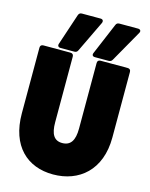

<svg xmlns="http://www.w3.org/2000/svg" viewBox="-143 -1078 915 1174"><g transform="rotate(15 315.0 -491.0)"><path d="M29 -720V-305C29 -98 146 7 309 7C473 7 602 -98 602 -305V-720C602 -733 595 -740 582 -740H411C398 -740 391 -733 391 -720V-305C391 -230 367 -193 314 -193C262 -193 240 -230 240 -305V-720C240 -733 233 -740 220 -740H49C36 -740 29 -733 29 -720ZM154 -752H241C252 -752 259 -756 264 -767L359 -965C365 -979 359 -989 344 -989H226C215 -989 208 -984 204 -973L138 -775C133 -761 140 -752 154 -752ZM372 -752H458C469 -752 477 -756 482 -766L595 -965C603 -978 597 -989 581 -989H464C453 -989 445 -985 441 -974L357 -775C351 -761 357 -752 372 -752Z"/></g></svg>

Font: Malmofest Black-Rounded
Style: Regular
Weight: 800
Designer: Jonny Pinhorn (Poppins), Kolossal
Version: Version 1.004;Glyphs 3.1.2 (3151)